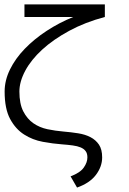

<svg xmlns="http://www.w3.org/2000/svg" viewBox="-20 -657 586 870"><path d="M376 56.2Q376 38.1 367.9 27.6Q359.9 17.1 345.5 11Q331.1 4.9 309.6 2Q288.1 -1 261.2 -2.9Q220.2 -5.9 174.1 -14.4Q127.9 -22.9 89.4 -47.4Q50.8 -71.8 25.9 -117.9Q1 -164.1 1 -242.2Q1 -293 25.4 -342.5Q49.8 -392.1 92.3 -436Q134.8 -480 191.4 -517.1Q248 -554.2 312 -580.1H90.8V-637.2H455.1V-580.1Q365.2 -556.2 293.2 -517.1Q221.2 -478 171.1 -432.1Q121.1 -386.2 94.5 -336.7Q67.9 -287.1 67.9 -242.2Q67.9 -187 85.4 -152.6Q103 -118.2 131.1 -98.6Q159.2 -79.1 195.1 -71.5Q231 -64 267.1 -61Q301.8 -58.1 334 -53Q366.2 -47.9 390.1 -35.4Q414.1 -22.9 428.5 -1.5Q442.9 20 442.9 56.2Q442.9 98.1 414.6 135.5Q386.2 172.9 329.1 192.9L299.8 142.1Q342.8 126 359.4 102.5Q376 79.1 376 56.2Z"/></svg>

Font: Anonymous Pro
Style: Regular
Weight: 400
Monospace: yes
Designer: Mark Simonson
Version: Version 1.002